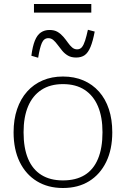

<svg xmlns="http://www.w3.org/2000/svg" viewBox="-20 -930 630 961"><path d="M542 -268Q542 -182 511.5 -119.5Q481 -57 426 -23Q371 11 295 11Q220 11 164.5 -23Q109 -57 78.5 -119.5Q48 -182 48 -268Q48 -332 65.5 -383.5Q83 -435 115.5 -471.5Q148 -508 193.5 -527.5Q239 -547 295 -547Q352 -547 397.5 -527.5Q443 -508 475.5 -471.5Q508 -435 525 -383.5Q542 -332 542 -268ZM98 -268Q98 -189 120.5 -135.5Q143 -82 187 -54.5Q231 -27 295 -27Q360 -27 404 -54Q448 -81 470.5 -135Q493 -189 493 -268Q493 -344 470.5 -397.5Q448 -451 404 -480Q360 -509 295 -509Q231 -509 187 -480Q143 -451 120.5 -397.5Q98 -344 98 -268ZM361 -642Q337 -642 320.5 -651.5Q304 -661 291.5 -676Q279 -691 268.5 -705.5Q258 -720 247 -729.5Q236 -739 222 -739Q200 -739 189.5 -715Q179 -691 171 -641L137 -651Q143 -698 154.5 -726.5Q166 -755 184.5 -767.5Q203 -780 228 -780Q252 -780 268 -770.5Q284 -761 296.5 -746.5Q309 -732 319.5 -717Q330 -702 341 -692.5Q352 -683 366 -683Q381 -683 390 -694Q399 -705 406 -727Q413 -749 420 -781L454 -772Q445 -724 433 -695Q421 -666 404 -654Q387 -642 361 -642ZM150 -910H437V-867H150Z"/></svg>

Font: Roboto Serif Thin
Style: Regular
Weight: 250
Designer: Greg Gazdowicz
Foundry: Commercial Type
Version: Version 1.004